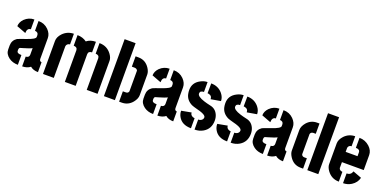

<svg xmlns="http://www.w3.org/2000/svg" viewBox="-14 -1455 4420 2215"><g transform="rotate(20 2196.5 -347.0)"><path d="M24.4 -128.9Q24.4 -72.3 78.1 -33.2Q124 0 189.5 0V-120.1Q139.6 -120.1 133.8 -143.6Q132.8 -149.4 132.8 -155.3V-168.9Q133.8 -185.5 145.5 -191.4Q150.4 -194.3 181.6 -202.1Q257.8 -223.6 284.2 -239.3V-159.2Q284.2 -129.9 256.8 -122.1Q250 -120.1 242.2 -120.1V0Q302.7 -1 340.8 -31.2Q377 0 436.5 0V-121.1Q410.2 -123 409.2 -152.3V-407.2Q409.2 -460.9 364.3 -506.8Q314.5 -556.6 241.2 -556.6V-436.5Q283.2 -433.6 284.2 -398.4V-376Q284.2 -348.6 179.7 -313.5Q89.8 -282.2 77.1 -275.4Q25.4 -241.2 24.4 -178.7ZM31.2 -417 144.5 -374Q145.5 -435.5 190.4 -436.5V-556.6Q123 -556.6 72.3 -507.8Q32.2 -466.8 31.2 -417Z M498 0V-405.3Q498 -454.1 541 -500Q595.7 -556.6 674.8 -557.6V-427.7Q635.7 -421.9 630.9 -388.7V0ZM719.7 -427.7V-557.6Q786.1 -556.6 833 -521.5Q877.9 -557.6 945.3 -557.6V-427.7Q900.4 -426.8 899.4 -388.7V0H766.6V-388.7Q764.6 -426.8 719.7 -427.7ZM989.3 -427.7V-557.6Q1084 -557.6 1138.7 -482.4Q1168 -441.4 1168 -405.3V0H1035.2V-388.7Q1033.2 -426.8 989.3 -427.7Z M1246.1 0V-699.2H1380.9V0ZM1432.6 0V-127H1467.8Q1473.6 -127 1479 -128.4Q1484.4 -129.9 1488.3 -131.8Q1492.2 -133.8 1495.1 -136.7Q1498 -139.6 1499.5 -142.6Q1501 -145.5 1502 -147.9Q1502.9 -150.4 1503.9 -152.3V-153.3V-403.3Q1503.9 -415 1489.3 -423.8Q1480.5 -428.7 1468.8 -429.7H1432.6V-556.6H1467.8Q1555.7 -556.6 1605.5 -479.5Q1629.9 -441.4 1630.9 -407.2V-151.4Q1630.9 -107.4 1592.8 -60.5Q1543 -1 1467.8 0Z M1684.6 -128.9Q1684.6 -72.3 1738.3 -33.2Q1784.2 0 1849.6 0V-120.1Q1799.8 -120.1 1793.9 -143.6Q1793 -149.4 1793 -155.3V-168.9Q1793.9 -185.5 1805.7 -191.4Q1810.5 -194.3 1841.8 -202.1Q1918 -223.6 1944.3 -239.3V-159.2Q1944.3 -129.9 1917 -122.1Q1910.2 -120.1 1902.3 -120.1V0Q1962.9 -1 2001 -31.2Q2037.1 0 2096.7 0V-121.1Q2070.3 -123 2069.3 -152.3V-407.2Q2069.3 -460.9 2024.4 -506.8Q1974.6 -556.6 1901.4 -556.6V-436.5Q1943.4 -433.6 1944.3 -398.4V-376Q1944.3 -348.6 1839.8 -313.5Q1750 -282.2 1737.3 -275.4Q1685.5 -241.2 1684.6 -178.7ZM1691.4 -417 1804.7 -374Q1805.7 -435.5 1850.6 -436.5V-556.6Q1783.2 -556.6 1732.4 -507.8Q1692.4 -466.8 1691.4 -417Z M2140.6 -146.5 2261.7 -168.9Q2261.7 -136.7 2294.9 -123Q2306.6 -119.1 2316.4 -118.2V4.9Q2203.1 4.9 2159.2 -75.2Q2140.6 -108.4 2140.6 -146.5ZM2146.5 -404.3Q2146.5 -495.1 2231.4 -539.1Q2273.4 -561.5 2314.5 -561.5V-440.4Q2266.6 -439.5 2266.6 -404.3Q2266.6 -367.2 2356.4 -338.9Q2389.6 -328.1 2434.6 -318.4Q2502 -305.7 2530.3 -243.2Q2544.9 -210.9 2544.9 -171.9Q2544.9 -70.3 2464.8 -22.5Q2418.9 4.9 2360.4 4.9V-118.2Q2394.5 -118.2 2411.1 -140.6Q2418.9 -151.4 2418.9 -164.1Q2418.9 -194.3 2344.7 -216.8Q2333 -219.7 2308.6 -226.6Q2256.8 -240.2 2237.3 -249Q2166 -285.2 2151.4 -355.5Q2146.5 -378.9 2146.5 -404.3ZM2358.4 -440.4 2359.4 -561.5Q2447.3 -561.5 2501 -497.1Q2535.2 -455.1 2535.2 -408.2L2415 -387.7Q2415 -431.6 2368.2 -439.5Q2362.3 -440.4 2358.4 -440.4Z M2584 -146.5 2705.1 -168.9Q2705.1 -136.7 2738.3 -123Q2750 -119.1 2759.8 -118.2V4.9Q2646.5 4.9 2602.5 -75.2Q2584 -108.4 2584 -146.5ZM2589.8 -404.3Q2589.8 -495.1 2674.8 -539.1Q2716.8 -561.5 2757.8 -561.5V-440.4Q2710 -439.5 2710 -404.3Q2710 -367.2 2799.8 -338.9Q2833 -328.1 2877.9 -318.4Q2945.3 -305.7 2973.6 -243.2Q2988.3 -210.9 2988.3 -171.9Q2988.3 -70.3 2908.2 -22.5Q2862.3 4.9 2803.7 4.9V-118.2Q2837.9 -118.2 2854.5 -140.6Q2862.3 -151.4 2862.3 -164.1Q2862.3 -194.3 2788.1 -216.8Q2776.4 -219.7 2752 -226.6Q2700.2 -240.2 2680.7 -249Q2609.4 -285.2 2594.7 -355.5Q2589.8 -378.9 2589.8 -404.3ZM2801.8 -440.4 2802.7 -561.5Q2890.6 -561.5 2944.3 -497.1Q2978.5 -455.1 2978.5 -408.2L2858.4 -387.7Q2858.4 -431.6 2811.5 -439.5Q2805.7 -440.4 2801.8 -440.4Z M3032.2 -128.9Q3032.2 -72.3 3085.9 -33.2Q3131.8 0 3197.3 0V-120.1Q3147.5 -120.1 3141.6 -143.6Q3140.6 -149.4 3140.6 -155.3V-168.9Q3141.6 -185.5 3153.3 -191.4Q3158.2 -194.3 3189.5 -202.1Q3265.6 -223.6 3292 -239.3V-159.2Q3292 -129.9 3264.6 -122.1Q3257.8 -120.1 3250 -120.1V0Q3310.5 -1 3348.6 -31.2Q3384.8 0 3444.3 0V-121.1Q3418 -123 3417 -152.3V-407.2Q3417 -460.9 3372.1 -506.8Q3322.3 -556.6 3249 -556.6V-436.5Q3291 -433.6 3292 -398.4V-376Q3292 -348.6 3187.5 -313.5Q3097.7 -282.2 3085 -275.4Q3033.2 -241.2 3032.2 -178.7ZM3039.1 -417 3152.3 -374Q3153.3 -435.5 3198.2 -436.5V-556.6Q3130.9 -556.6 3080.1 -507.8Q3040 -466.8 3039.1 -417Z M3498 -151.4V-405.3Q3499 -451.2 3538.1 -497.1Q3586.9 -552.7 3659.2 -553.7H3691.4V-427.7H3659.2Q3630.9 -424.8 3625 -400.4V-153.3Q3625 -142.6 3638.7 -132.8Q3648.4 -127 3661.1 -127H3691.4V0H3661.1Q3572.3 0 3522.5 -79.1Q3498 -118.2 3498 -151.4ZM3743.2 0V-699.2H3878.9L3877.9 0Z M3956.1 -151.4V-407.2Q3957 -455.1 4000 -501Q4052.7 -555.7 4128.9 -556.6V-433.6Q4100.6 -433.6 4089.8 -409.2Q4086.9 -403.3 4086.9 -398.4V-349.6H4232.4V-397.5Q4231.4 -433.6 4181.6 -433.6V-556.6Q4252.9 -556.6 4306.6 -507.8Q4353.5 -464.8 4354.5 -408.2V-223.6H4086.9V-151.4Q4093.8 -123 4129.9 -120.1V0Q4038.1 0 3984.4 -75.2Q3956.1 -115.2 3956.1 -151.4ZM4181.6 0V-119.1Q4234.4 -120.1 4249 -168.9L4355.5 -128.9Q4340.8 -66.4 4281.2 -28.3Q4235.4 0 4181.6 0Z"/></g></svg>

Font: Post No Bills Colombo ExtraBold
Style: Regular
Weight: 800
Designer: Kosala Senevirathne, Siva Puranthara, Lasantha Premarathna, Tharique Azeez
Foundry: Mooniak
Version: Version 1.220 ; ttfautohint (v1.6)